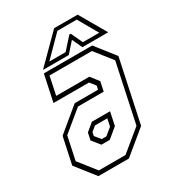

<svg xmlns="http://www.w3.org/2000/svg" viewBox="-171 -795 807 892"><g transform="rotate(-30 233.0 -349.0)"><path d="M93 0 12 -103 42.5 -245.5 167 -348.5H292L296.5 -368L272.5 -398.5H82L112 -540H371.5L452.5 -437L381.5 -103L256.5 0ZM108 -22H251L363 -114L429.5 -427L357.5 -518.5H130L109.5 -421H287.5L321 -378L310.5 -327.5H172.5L62.5 -237L36 -113ZM178 -119.5 144 -162 152 -200 193 -234H290.5L275.5 -163L223 -119.5ZM192 -141.5H217.5L254.5 -172L263 -212H197L171.5 -191L167.5 -172ZM258.5 -698H384.5L466.5 -556H328L303 -610L255 -556H116.5ZM265.5 -680 161.5 -575H249L304.5 -637H312.5L341.5 -575H429.5L369.5 -680Z"/></g></svg>

Font: Tourney Condensed ExtraLight
Style: Italic
Weight: 200
Width: 3
Italic angle: -12°
Designer: Tyler Finck
Foundry: Etcetera Type Co
Version: Version 1.010; ttfautohint (v1.8.3)